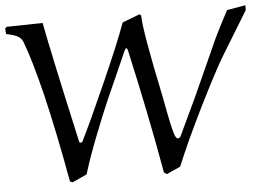

<svg xmlns="http://www.w3.org/2000/svg" viewBox="-91 -756 1147 833"><g transform="rotate(-5 482.5 -339.5)"><path d="M924.8 -674.8 1005.9 -689V-668L891.1 -480Q853 -417 781 -272.2Q709 -127.4 663.1 -16.1L603 11.2L590.8 2.9Q545.9 -251 481.9 -536.1Q479.5 -547.9 475.1 -547.9Q470.7 -547.9 465.8 -536.1L438 -473.1Q396 -379.4 374 -329.3Q352.1 -279.3 314.7 -184.3Q277.3 -89.4 255.9 -18.1L191.9 11.2L181.2 5.9Q143.6 -203.1 103 -375Q63.5 -535.6 33.2 -613.8Q25.9 -632.3 8.1 -640.9Q-9.8 -649.4 -39.1 -654.8L-41 -679.2L-33.2 -686L123 -689Q147 -560.5 235.8 -163.1Q236.8 -157.2 243.2 -157.2Q248 -157.2 250 -161.1Q287.6 -235.4 363 -405.3Q438.5 -575.2 469.2 -661.1L544.9 -689.9L551.8 -684.1Q551.8 -619.6 613.8 -325.2Q615.2 -317.9 626.5 -258.5Q637.7 -199.2 646.2 -169.2Q654.8 -139.2 663.1 -139.2Q671.4 -139.2 675.8 -146L755.9 -315.9L865.2 -558.1Q879.9 -589.8 924.8 -674.8Z"/></g></svg>

Font: Aref Ruqaa
Style: Regular
Weight: 400
Designer: Abdoulla Aref
Version: Version 0.7